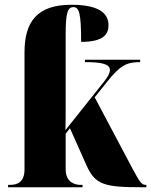

<svg xmlns="http://www.w3.org/2000/svg" viewBox="-20 -787 636 807"><path d="M14 0H327V-10H317C299 -10 256 -18 256 -75V-225L274 -248L344 -91C380 -10 421 0 575 0H595V-10H593C576 -10 569 -18 536 -80L378 -378L430 -443C485 -512 512 -526 569 -526V-536H337V-526C410 -526 442 -517 442 -493C442 -481 434 -465 419 -446L255 -240C256 -272 256 -302 256 -332V-640C256 -734 264 -757 289 -757C313 -757 321 -730 321 -611C415 -611 436 -643 436 -681C436 -721 411 -767 280 -767C135 -767 83 -695 83 -566V-74C83 -18 48 -10 23 -10H14Z"/></svg>

Font: Noto Serif Display Condensed Black
Style: Regular
Weight: 900
Width: 3
Designer: Monotype Design Team
Foundry: Monotype Imaging Inc.
Version: Version 2.009